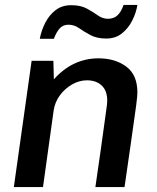

<svg xmlns="http://www.w3.org/2000/svg" viewBox="-20 -757 635 777"><path d="M36 0 108 -511H196L198 -436Q222 -463 250 -482Q278 -501 310.5 -511Q343 -521 378 -521Q446 -521 491 -487.5Q536 -454 536 -383Q536 -377 535 -365Q534 -353 531 -330Q528 -307 522 -265.5Q516 -224 507 -159.5Q498 -95 484 0H366Q379 -89 387.5 -149Q396 -209 401 -246.5Q406 -284 409 -304.5Q412 -325 413 -334.5Q414 -344 414 -349Q414 -390 391.5 -411Q369 -432 332 -432Q301 -432 272 -415.5Q243 -399 222.5 -371.5Q202 -344 197 -309L154 0ZM141 -600Q147 -633 163 -664.5Q179 -696 205 -716Q231 -736 268 -736Q306 -736 331 -722.5Q356 -709 375.5 -695Q395 -681 417 -681Q441 -681 456 -695.5Q471 -710 480 -737H536Q531 -705 515 -673.5Q499 -642 473 -621.5Q447 -601 410 -601Q372 -601 346 -615Q320 -629 300 -643Q280 -657 257 -657Q236 -657 222.5 -643Q209 -629 198 -600Z"/></svg>

Font: Chivo Medium
Style: Italic
Weight: 500
Italic angle: -8.05°
Designer: Hector Gatti
Foundry: Omnibus-Type
Version: Version 2.002